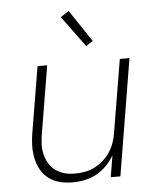

<svg xmlns="http://www.w3.org/2000/svg" viewBox="-54 -798 707 853"><g transform="rotate(-5 300.0 -372.0)"><path d="M236 8Q207 8 180 1.5Q153 -5 131 -21Q109 -37 95.5 -60.5Q82 -84 76 -111.5Q70 -139 70.5 -168Q71 -197 76 -226L125 -520H168L118 -219Q114 -196 113 -172.5Q112 -149 117.5 -127Q123 -105 134.5 -86Q146 -67 164 -54Q182 -41 204 -35.5Q226 -30 250 -30Q272 -30 294 -34Q316 -38 337 -48.5Q358 -59 376.5 -75.5Q395 -92 407.5 -111.5Q420 -131 427.5 -153Q435 -175 438 -197L492 -520H535L449 0H406L422 -96Q407 -71 387 -50.5Q367 -30 342 -16.5Q317 -3 290 2.5Q263 8 236 8ZM348 -590 247 -728 284 -752 379 -610Z"/></g></svg>

Font: Iosevka XLt Ex Obl
Style: Regular
Weight: 200
Width: 7
Italic angle: -9°
Monospace: yes
Designer: Belleve Invis
Foundry: Belleve Invis
Version: Version 32.5.0; ttfautohint (v1.8.4)